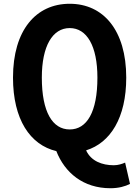

<svg xmlns="http://www.w3.org/2000/svg" viewBox="-20 -796 740 1019"><path d="M644 67C628 74 607 81 584 81C522 81 463 59 437 2C566 -38 650 -171 650 -384C650 -636 528 -776 350 -776C171 -776 49 -636 49 -384C49 -162 140 -27 279 6C324 121 422 203 566 203C610 203 645 193 670 180ZM202 -384C202 -552 259 -647 350 -647C441 -647 497 -552 497 -384C497 -201 441 -109 350 -109C259 -109 202 -201 202 -384Z"/></svg>

Font: Kawkab Mono
Style: Bold
Weight: 700
Monospace: yes
Designer: Abdullah Arif
Foundry: Abdullah Arif
Version: Version 1.000;PS 000.500;hotconv 1.0.88;makeotf.lib2.5.64775